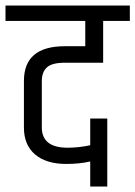

<svg xmlns="http://www.w3.org/2000/svg" viewBox="-44 -670 492 698"><path d="M43 -206V-376Q43 -502 192 -502H266V-594H-24V-650H428V-594H331V-442H192Q145 -442 126.5 -425Q108 -408 108 -375V-207Q108 -133 202 -133Q242 -133 284 -142V-239H346V8H284V-83Q245 -74 197 -74Q124 -74 83.5 -108.5Q43 -143 43 -206Z"/></svg>

Font: Khand
Style: Regular
Weight: 400
Designer: Devanagari: Sanchit Sawaria, Jyotish Sonowal; Latin: Satya Rajpurohit
Foundry: Indian Type Foundry
Version: Version 1.101;PS 1.0;hotconv 1.0.78;makeotf.lib2.5.61930; tt